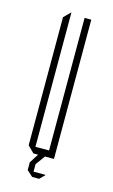

<svg xmlns="http://www.w3.org/2000/svg" viewBox="-97 -546 391 666"><g transform="rotate(15 98.5 -213.0)"><path d="M73 0 50 -23V-483L73 -506H74V-24H123V-500H147V0H114V1L90 34V61H133V62L115 80H90V79H89L69 61V33L90 0Z"/></g></svg>

Font: Foldit Thin Thin
Style: Regular
Weight: 250
Version: Version 1.003